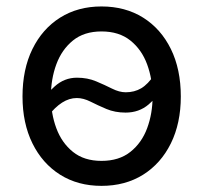

<svg xmlns="http://www.w3.org/2000/svg" viewBox="-20 -573 640 604"><path d="M299.3 11.7Q225.1 11.7 169.2 -23.4Q113.3 -58.6 82 -122.1Q50.8 -185.5 50.8 -269.5Q50.8 -355 82 -418.7Q113.3 -482.4 169.2 -517.6Q225.1 -552.7 299.3 -552.7Q374 -552.7 430.2 -517.6Q486.3 -482.4 517.6 -418.7Q548.8 -355 548.8 -269.5Q548.8 -185.5 517.6 -122.1Q486.3 -58.6 430.2 -23.4Q374 11.7 299.3 11.7ZM299.3 -66.9Q354.5 -66.9 390.1 -95.2Q425.8 -123.5 442.9 -169.7Q460 -215.8 460 -269.5Q460 -323.7 442.9 -370.4Q425.8 -417 390.1 -445.6Q354.5 -474.1 299.3 -474.1Q244.6 -474.1 209.5 -445.6Q174.3 -417 157.2 -370.6Q140.1 -324.2 140.1 -269.5Q140.1 -215.8 157.2 -169.7Q174.3 -123.5 209.5 -95.2Q244.6 -66.9 299.3 -66.9ZM130.4 -207 92.3 -236.8Q121.1 -272.9 151.6 -300.8Q182.1 -328.6 222.2 -328.6Q255.4 -328.6 282.5 -317.1Q309.6 -305.7 332.5 -294.2Q355.5 -282.7 375.5 -282.7Q402.8 -282.7 424.1 -295.2Q445.3 -307.6 466.3 -338.9L505.9 -312Q477.5 -270 447.5 -244.4Q417.5 -218.8 375 -218.8Q341.8 -218.8 314.7 -230.2Q287.6 -241.7 264.9 -253.2Q242.2 -264.6 221.7 -264.6Q197.8 -264.6 175.3 -250.2Q152.8 -235.8 130.4 -207Z"/></svg>

Font: Inter Variable
Style: Regular
Weight: 400
Designer: Rasmus Andersson
Foundry: rsms
Version: Version 4.001;git-9221beed3